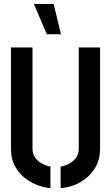

<svg xmlns="http://www.w3.org/2000/svg" viewBox="-20 -938 557 963"><path d="M215 -766 150 -918H249L286 -766ZM233 5Q211 5 177.5 -6Q144 -17 111.5 -40Q79 -63 57 -101Q35 -139 35 -193V-700H143V-193Q143 -168 154.5 -150.5Q166 -133 182 -122.5Q198 -112 212.5 -107.5Q227 -103 233 -103ZM284 5V-103Q291 -103 305.5 -107.5Q320 -112 336 -122.5Q352 -133 363.5 -150Q375 -167 375 -193V-700H482V-193Q482 -139 460 -101Q438 -63 406 -39.5Q374 -16 340.5 -5.5Q307 5 284 5Z"/></svg>

Font: Stick No Bills SemiBold
Style: Regular
Weight: 600
Designer: Kosala Senevirathne, Siva Puranthara, Lasantha Premarathna, Tharique Azeez
Foundry: mooniak
Version: Version 2.000